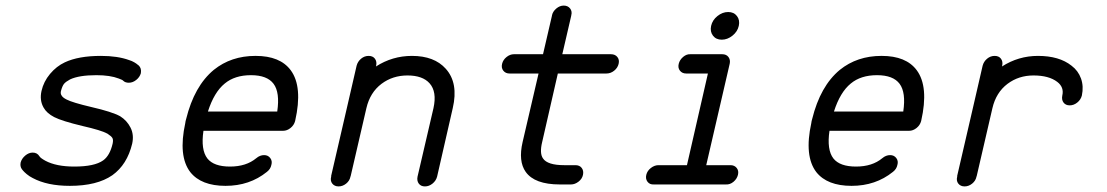

<svg xmlns="http://www.w3.org/2000/svg" viewBox="-20 -662 3960 687"><path d="M341 -462Q401 -462 442 -447Q452 -444 460.5 -439Q469 -434 472 -431L476 -428Q487 -418 484 -400Q480 -386 467.5 -376Q455 -366 441 -366Q428 -366 421 -373Q419 -376 405 -381Q374 -393 325 -393Q263 -393 231 -378Q216 -370 209.5 -362.5Q203 -355 198 -336Q196 -327 200 -321Q204 -313 218 -306Q239 -295 307 -279Q381 -262 410 -246Q434 -231 447 -205.5Q460 -180 453 -148Q435 -73 382 -35Q327 3 230 3Q149 3 97 -25Q85 -31 75.5 -39Q66 -47 62 -52L58 -57Q51 -67 54 -81Q58 -95 70.5 -105.5Q83 -116 97 -116Q113 -116 121 -103Q124 -97 142 -87Q181 -66 246 -66Q318 -66 349 -88Q373 -105 383 -148Q386 -162 382 -168.5Q378 -175 364 -184Q342 -196 276 -211Q201 -229 174 -243Q147 -257 136 -277Q121 -303 128.5 -336.5Q136 -370 159 -397.5Q182 -425 212 -439Q261 -462 341 -462Z M894 -462Q895 -462 895 -462Q982 -462 1020 -411Q1064 -352 1036 -229Q1032 -214 1019.5 -204Q1007 -194 993 -194H708Q698 -126 722 -95Q745 -66 803 -66Q861 -66 897 -96Q910 -107 925 -107Q939 -107 947 -96.5Q955 -86 951 -72Q948 -57 935 -47Q873 3 787 3Q700 3 661 -46Q617 -103 643 -222Q643 -225 644 -228.5Q645 -232 646 -236Q675 -354 745 -412Q807 -462 894 -462ZM878 -393Q820 -393 784 -363Q746 -332 724 -263H972Q982 -331 959 -362Q936 -393 878 -393Z M1299 -462Q1314 -462 1321.5 -452Q1329 -442 1326 -427L1325 -424Q1384 -462 1454 -462Q1534 -462 1575 -416Q1621 -365 1600 -275L1544 -30Q1540 -15 1527.5 -5Q1515 5 1500.5 5Q1486 5 1478.5 -5Q1471 -15 1474 -30L1531 -275Q1544 -334 1517 -364Q1492 -392 1438 -392Q1385 -392 1345 -362Q1304 -331 1291 -275L1235 -33L1234 -30Q1231 -15 1218.5 -5Q1206 5 1191.5 5Q1177 5 1169 -5Q1161 -15 1165 -30V-33L1221 -275Q1221 -275 1256 -427Q1260 -442 1272 -452Q1284 -462 1299 -462Z M1997 -642Q2012 -642 2020 -631.5Q2028 -621 2024 -607Q2024 -607 2024 -606L1992 -468H2166Q2181 -468 2189 -458Q2197 -448 2193.5 -433.5Q2190 -419 2177.5 -409Q2165 -399 2150 -399H1976L1920 -154Q1910 -113 1923 -95Q1939 -71 1999 -71H2039Q2054 -71 2061.5 -61Q2069 -51 2066 -36.5Q2063 -22 2050 -12Q2037 -2 2023 -2H1983Q1893 -2 1861 -47Q1834 -85 1850 -154L1907 -399Q1804 -399 1804 -399Q1804 -399 1803 -399Q1789 -399 1781 -409Q1773 -419 1776.5 -433.5Q1780 -448 1792.5 -458Q1805 -468 1819 -468Q1819 -468 1820 -468H1923Q1923 -468 1955 -606Q1955 -606 1955 -607Q1958 -621 1970.5 -631.5Q1983 -642 1997 -642Z M2547 -604.5Q2565 -619 2585.5 -619Q2606 -619 2617 -604.5Q2628 -590 2623.5 -569.5Q2619 -549 2601 -534.5Q2583 -520 2562.5 -520Q2542 -520 2531 -534.5Q2520 -549 2524.5 -569.5Q2529 -590 2547 -604.5ZM2451 -468H2564Q2579 -468 2586.5 -458Q2594 -448 2591 -434L2507 -71H2594Q2608 -71 2616 -61Q2624 -51 2620.5 -36.5Q2617 -22 2604.5 -11.5Q2592 -1 2577 -2H2320Q2305 -1 2297 -11.5Q2289 -22 2292.5 -36.5Q2296 -51 2309 -61Q2322 -71 2336 -71H2438L2513 -399H2435Q2421 -399 2413 -409Q2405 -419 2408.5 -433.5Q2412 -448 2424.5 -458.5Q2437 -469 2451 -468Z M3134 -462Q3135 -462 3135 -462Q3222 -462 3260 -411Q3304 -352 3276 -229Q3272 -214 3259.5 -204Q3247 -194 3233 -194H2948Q2938 -126 2962 -95Q2985 -66 3043 -66Q3101 -66 3137 -96Q3150 -107 3165 -107Q3179 -107 3187 -96.5Q3195 -86 3191 -72Q3188 -57 3175 -47Q3113 3 3027 3Q2940 3 2901 -46Q2857 -103 2883 -222Q2883 -225 2884 -228.5Q2885 -232 2886 -236Q2915 -354 2985 -412Q3047 -462 3134 -462ZM3118 -393Q3060 -393 3024 -363Q2986 -332 2964 -263H3212Q3222 -331 3199 -362Q3176 -393 3118 -393Z M3539 -462Q3554 -462 3561.5 -452Q3569 -442 3566 -427L3565 -424Q3624 -462 3694 -462Q3770 -462 3814 -427Q3838 -409 3848 -381Q3858 -353 3851 -320Q3847 -305 3834.5 -295Q3822 -285 3807.5 -285Q3793 -285 3785.5 -295Q3778 -305 3781 -320Q3788 -350 3763 -369Q3733 -392 3678 -392Q3625 -392 3585 -362Q3544 -331 3531 -275L3475 -33L3474 -30Q3471 -15 3458.5 -5Q3446 5 3431.5 5Q3417 5 3409 -5Q3401 -15 3405 -30V-33L3461 -275Q3461 -275 3496 -427Q3500 -442 3512 -452Q3524 -462 3539 -462Z"/></svg>

Font: Brass Mono
Style: Italic
Weight: 400
Italic angle: -13°
Monospace: yes
Version: Version 1.100; ttfautohint (v1.8.3) -l 8 -r 50 -G 200 -x 14 